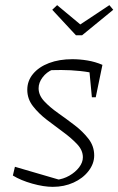

<svg xmlns="http://www.w3.org/2000/svg" viewBox="-20 -719 460 746"><path d="M30 -37 38 -71 223 -17 198 -20Q226 -23 249.5 -36.5Q273 -50 287.5 -69Q302 -88 302 -108Q302 -135 280 -158.5Q258 -182 226 -205.5Q194 -229 162 -253.5Q130 -278 108 -306.5Q86 -335 86 -370Q86 -405 108.5 -432Q131 -459 170.5 -474Q210 -489 261 -489Q290 -489 320 -484Q350 -479 378 -467L366 -430Q329 -439 292 -443Q255 -447 218 -447Q200 -447 182.5 -446.5Q165 -446 148 -443L185 -449Q161 -439 145.5 -418.5Q130 -398 130 -376Q130 -349 152 -325.5Q174 -302 206 -279.5Q238 -257 270 -232.5Q302 -208 324 -179.5Q346 -151 346 -115Q346 -83 324 -54.5Q302 -26 265.5 -9.5Q229 7 185 7Q150 7 105.5 -5.5Q61 -18 30 -37ZM337 -341 325 -468 378 -467 352 -341ZM275 -582 183 -681 202 -699 292 -624 405 -699 420 -681 299 -582Z"/></svg>

Font: Piazzolla Thin Thin
Style: Italic
Weight: 250
Italic angle: -11.3°
Version: Version 2.005